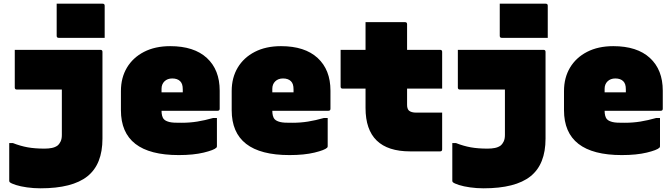

<svg xmlns="http://www.w3.org/2000/svg" viewBox="-20 -820 3640 1040"><path d="M524 -550Q535 -550 535 -539V-69Q535 70 453.5 135Q372 200 199 200Q162 200 126.5 195Q91 190 66 182Q41 174 33 167Q30 164 30 159V-45H50Q91 -29 130 -22Q169 -15 221 -15Q243 -15 260.5 -18.5Q278 -22 291 -31Q302 -40 308.5 -54Q315 -68 315 -89V-335H71Q60 -335 60 -346V-550ZM287 -800H536Q547 -800 547 -789V-615H298Q287 -615 287 -626Z M902 -570Q1031 -570 1100.5 -506Q1170 -442 1170 -329V-231Q1170 -220 1159 -220H855Q855 -206 858 -193.5Q861 -181 869 -173Q878 -164 898 -159Q918 -154 964 -155Q1008 -155 1048.5 -161.5Q1089 -168 1135 -181H1155V-28Q1155 -23 1152 -20Q1139 -7 1083.5 6.5Q1028 20 948 20Q635 20 635 -223V-327Q635 -399 667.5 -453.5Q700 -508 760 -539Q820 -570 902 -570ZM913 -395Q887 -395 871 -379.5Q855 -364 855 -339V-320H970V-335Q970 -352 966.5 -362.5Q963 -373 956 -380Q941 -395 913 -395Z M1502 -570Q1631 -570 1700.5 -506Q1770 -442 1770 -329V-231Q1770 -220 1759 -220H1455Q1455 -206 1458 -193.5Q1461 -181 1469 -173Q1478 -164 1498 -159Q1518 -154 1564 -155Q1608 -155 1648.5 -161.5Q1689 -168 1735 -181H1755V-28Q1755 -23 1752 -20Q1739 -7 1683.5 6.5Q1628 20 1548 20Q1235 20 1235 -223V-327Q1235 -399 1267.5 -453.5Q1300 -508 1360 -539Q1420 -570 1502 -570ZM1513 -395Q1487 -395 1471 -379.5Q1455 -364 1455 -339V-320H1570V-335Q1570 -352 1566.5 -362.5Q1563 -373 1556 -380Q1541 -395 1513 -395Z M1825 -550H1960V-700H2174Q2185 -700 2185 -689V-550H2364Q2375 -550 2375 -539V-340H2185V-252Q2185 -231 2195 -221Q2208 -210 2234 -210H2375V-11Q2375 0 2364 0H2202Q1960 0 1960 -235V-340H1836Q1825 -340 1825 -351Z M2924 -550Q2935 -550 2935 -539V-69Q2935 70 2853.5 135Q2772 200 2599 200Q2562 200 2526.5 195Q2491 190 2466 182Q2441 174 2433 167Q2430 164 2430 159V-45H2450Q2491 -29 2530 -22Q2569 -15 2621 -15Q2643 -15 2660.5 -18.5Q2678 -22 2691 -31Q2702 -40 2708.5 -54Q2715 -68 2715 -89V-335H2471Q2460 -335 2460 -346V-550ZM2687 -800H2936Q2947 -800 2947 -789V-615H2698Q2687 -615 2687 -626Z M3302 -570Q3431 -570 3500.5 -506Q3570 -442 3570 -329V-231Q3570 -220 3559 -220H3255Q3255 -206 3258 -193.5Q3261 -181 3269 -173Q3278 -164 3298 -159Q3318 -154 3364 -155Q3408 -155 3448.5 -161.5Q3489 -168 3535 -181H3555V-28Q3555 -23 3552 -20Q3539 -7 3483.5 6.5Q3428 20 3348 20Q3035 20 3035 -223V-327Q3035 -399 3067.5 -453.5Q3100 -508 3160 -539Q3220 -570 3302 -570ZM3313 -395Q3287 -395 3271 -379.5Q3255 -364 3255 -339V-320H3370V-335Q3370 -352 3366.5 -362.5Q3363 -373 3356 -380Q3341 -395 3313 -395Z"/></svg>

Font: Recursive Mn Lnr St XBk
Style: Regular
Weight: 1000
Monospace: yes
Version: Version 1.079;hotconv 1.0.112;makeotfexe 2.5.65598; ttfautoh